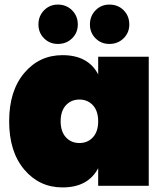

<svg xmlns="http://www.w3.org/2000/svg" viewBox="-20 -812 720 839"><path d="M253 -571Q365 -571 409 -487V-564H630V0H409V-77Q365 7 253 7Q152 7 86 -71Q20 -149 20 -282Q20 -415 86 -493Q152 -571 253 -571ZM386 -212Q409 -237 409 -282Q409 -327 386 -352Q363 -377 327 -377Q291 -377 268 -352Q245 -327 245 -282Q245 -237 268 -212Q291 -187 327 -187Q363 -187 386 -212ZM233 -620Q197 -620 172.5 -644.5Q148 -669 148 -705Q148 -742 172.5 -767Q197 -792 233 -792Q270 -792 295 -767Q320 -742 320 -705Q320 -669 295 -644.5Q270 -620 233 -620ZM458 -620Q422 -620 397.5 -644.5Q373 -669 373 -705Q373 -742 397.5 -767Q422 -792 458 -792Q496 -792 520.5 -767Q545 -742 545 -705Q545 -669 520 -644.5Q495 -620 458 -620Z"/></svg>

Font: Poppins Black
Style: Regular
Weight: 900
Designer: Ninad Kale (Devanagari), Jonny Pinhorn (Latin)
Foundry: Indian Type Foundry
Version: Version 3.200;PS 1.000;hotconv 16.6.54;makeotf.lib2.5.65590